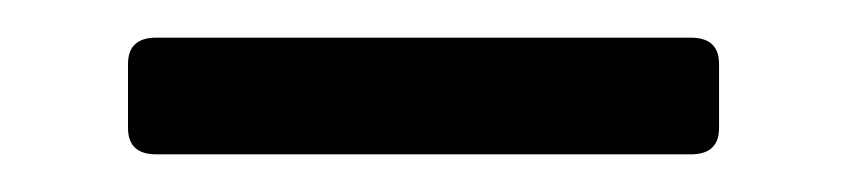

<svg xmlns="http://www.w3.org/2000/svg" viewBox="-20 -266 450 102"><path d="M63 -184Q48 -184 48 -198V-232Q48 -246 63 -246H347Q362 -246 362 -232V-198Q362 -184 347 -184Z"/></svg>

Font: Zen Old Mincho
Style: Regular
Weight: 400
Designer: Yoshimichi Ohira
Foundry: Positype
Version: Version 1.001